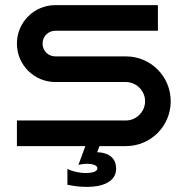

<svg xmlns="http://www.w3.org/2000/svg" viewBox="-20 -570 717 749"><path d="M646 -175C646 -272 568 -350 471 -350H196C168 -350 146 -372 146 -400C146 -428 168 -450 196 -450H596V-550H196C113 -550 46 -483 46 -400C46 -317 113 -250 196 -250H471C512 -250 546 -216 546 -175C546 -134 512 -100 471 -100H46V0H313L286 73C296 71 308 69 319 69C334 69 360 72 360 87C360 99 340 105 314 105C288 105 261 98 243 89V151C261 153 274 159 322 159C374 159 433 142 433 88C433 35 387 24 359 24L368 0H471C568 0 646 -78 646 -175Z"/></svg>

Font: Bruno Ace
Style: Regular
Weight: 400
Designer: Astigmatic (AOETI)
Foundry: Astigmatic (AOETI)
Version: Version 1.000